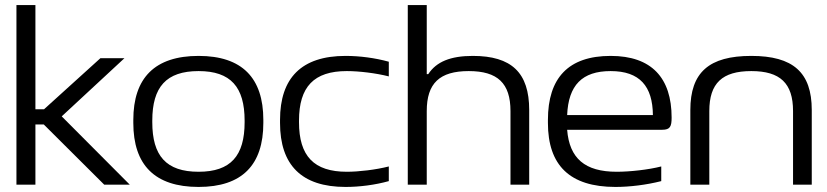

<svg xmlns="http://www.w3.org/2000/svg" viewBox="-20 -730 3269 759"><path d="M45 -710V0H120V-238H153L392 0H493L224 -270L472 -500H377L154 -298H120V-710Z M507 -256V-244C507 -78 592 9 765 9C937 9 1021 -78 1021 -244V-256C1021 -422 937 -509 765 -509C592 -509 507 -422 507 -256ZM582 -247V-253C582 -386 637 -449 765 -449C892 -449 947 -386 947 -253V-247C947 -114 892 -51 765 -51C637 -51 582 -114 582 -247Z M1087 -256V-244C1087 -78 1172 9 1346 9C1402 9 1463 1 1517 -14V-72C1466 -59 1399 -51 1351 -51C1221 -51 1162 -113 1162 -247V-253C1162 -387 1221 -449 1351 -449C1399 -449 1466 -441 1517 -428V-486C1463 -501 1402 -509 1346 -509C1172 -509 1087 -422 1087 -256Z M1592 -710V0H1667V-291C1667 -401 1718 -449 1833 -449C1947 -449 1998 -401 1998 -291V0H2072V-295C2072 -443 2002 -509 1849 -509C1761 -509 1705 -486 1673 -437H1667V-710Z M2635 -265C2635 -422 2556 -509 2394 -509C2227 -509 2146 -422 2146 -256V-244C2146 -77 2232 9 2413 9C2469 9 2535 1 2594 -14V-72C2543 -59 2470 -51 2418 -51C2292 -51 2231 -104 2222 -217H2598C2629 -217 2635 -230 2635 -265ZM2222 -275C2227 -393 2281 -449 2394 -449C2509 -449 2560 -389 2561 -275Z M2709 -295V0H2784V-291C2784 -401 2835 -449 2950 -449C3064 -449 3115 -401 3115 -291V0H3189V-295C3189 -444 3115 -509 2950 -509C2783 -509 2709 -444 2709 -295Z"/></svg>

Font: LT Wave Light
Style: Regular
Weight: 300
Designer: Daniel Lyons
Version: Version 2.5 (Glyphs App)